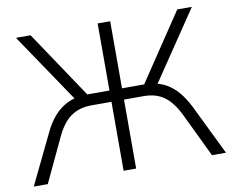

<svg xmlns="http://www.w3.org/2000/svg" viewBox="-77 -805 1102 905"><g transform="rotate(-10 474.0 -352.5)"><path d="M14 0 131 -242Q151 -284 177.5 -314Q204 -344 236.5 -361Q269 -378 307 -382L286 -360L53 -705H123L348 -369L326 -384H444V-705H504V-384H623L600 -369L825 -705H895L662 -360L641 -382Q680 -378 711.5 -361Q743 -344 769 -314Q795 -284 816 -242L934 0H867L767 -208Q735 -274 695.5 -302Q656 -330 599 -330H504V0H444V-330H349Q290 -330 249.5 -301.5Q209 -273 179 -208L81 0Z"/></g></svg>

Font: Nunito Sans 12pt Light
Style: Regular
Weight: 300
Designer: Vernon Adams
Foundry: Vernon Adams
Version: Version 3.101;gftools[0.9.27]